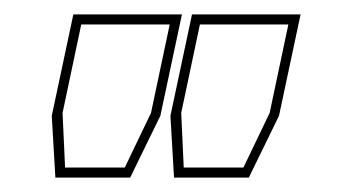

<svg xmlns="http://www.w3.org/2000/svg" viewBox="-20 -734 470 267"><path d="M57 -487 52 -573 82 -714H233L203 -573L161 -487ZM70.5 -501H153.5L190 -577L216 -700H93L67 -577ZM222 -487 217 -573 247 -714H398L368 -573L326 -487ZM235.5 -501H318.5L355 -577L381 -700H258L232 -577Z"/></svg>

Font: Tourney Condensed Thin
Style: Italic
Weight: 100
Width: 3
Italic angle: -12°
Designer: Tyler Finck
Foundry: Etcetera Type Co
Version: Version 1.010; ttfautohint (v1.8.3)